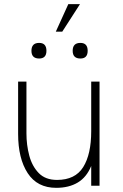

<svg xmlns="http://www.w3.org/2000/svg" viewBox="-20 -892 591 922"><path d="M308 -872H364L279 -740H248ZM131 -648Q131 -686 168 -686Q203 -686 203 -648Q203 -611 168 -611Q131 -611 131 -648ZM329 -648Q329 -686 366 -686Q401 -686 401 -648Q401 -611 366 -611Q329 -611 329 -648ZM107 -251Q107 -196 120.5 -145Q134 -94 166 -61Q198 -28 254 -28Q341 -28 379.5 -89.5Q418 -151 418 -262V-500H458V0H418V-95Q396 -41 353.5 -15.5Q311 10 250 10Q159 10 113 -60.5Q67 -131 67 -249V-500H107Z"/></svg>

Font: Haskoy ExtraLight
Style: Regular
Weight: 200
Designer: Ertekin Erdin
Foundry: Ertekin Erdin
Version: Version 2.000; ttfautohint (v1.8.4.7-5d5b)